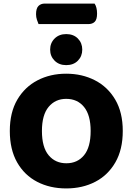

<svg xmlns="http://www.w3.org/2000/svg" viewBox="-20 -1038 743 1076"><path d="M475 -903H196Q192 -912 187 -927Q182 -942 182 -958Q182 -991 195.5 -1004.5Q209 -1018 231 -1018H510Q517 -1008 520.5 -993.5Q524 -979 524 -962Q524 -929 511 -916Q498 -903 475 -903ZM668 -304Q668 -200 626.5 -128Q585 -56 513.5 -19Q442 18 351 18Q260 18 188.5 -19Q117 -56 76 -128Q35 -200 35 -304Q35 -408 77 -479.5Q119 -551 190.5 -588Q262 -625 351 -625Q440 -625 512 -588Q584 -551 626 -479.5Q668 -408 668 -304ZM488 -304Q488 -393 451 -438.5Q414 -484 351 -484Q290 -484 252.5 -439Q215 -394 215 -304Q215 -213 252.5 -168Q290 -123 352 -123Q414 -123 451 -168Q488 -213 488 -304ZM441 -760Q441 -723 416.5 -698Q392 -673 351 -673Q311 -673 286 -698Q261 -723 261 -760Q261 -797 286 -822Q311 -847 351 -847Q392 -847 416.5 -822Q441 -797 441 -760Z"/></svg>

Font: Baloo Tamma 2 ExtraBold
Style: Regular
Weight: 800
Designer: Divya Kowshik, Shuchita Grover and Ek Type
Foundry: Ek Type
Version: Version 1.700